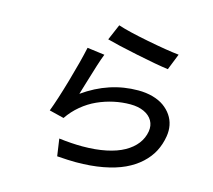

<svg xmlns="http://www.w3.org/2000/svg" viewBox="-111 -890 1178 1064"><g transform="rotate(15 478.0 -357.5)"><path d="M407 -664.1 446 -755Q503.2 -735.8 621.6 -712.7Q740.1 -689.6 805.8 -682.9L768.8 -589.8Q704.2 -598.4 583.8 -623.4Q463.4 -648.4 407 -664.1ZM408.4 -576Q397.7 -549 384.2 -506.9Q370.7 -464.8 351 -398.6Q331.3 -332.4 330.6 -331Q475.5 -433.9 641.7 -433.9Q687.1 -433.9 725.3 -423.3Q763.5 -412.6 790.3 -393.5Q817.1 -374.3 834.7 -348.5Q852.3 -322.8 858.3 -292.1Q864.3 -261.4 858.7 -228Q850.9 -180.8 830.1 -140.8Q809.3 -100.9 772.5 -67.1Q735.8 -33.4 685.2 -9.8Q634.6 13.8 564.5 27Q494.3 40.1 409.1 40.1Q369 40.1 301.5 35.2L287.3 -62.9Q359.7 -54 421.9 -54Q496.8 -54 557.2 -66.6Q617.5 -79.2 658.9 -102.5Q700.3 -125.7 724.8 -157.7Q749.3 -189.6 756 -229Q761.7 -263.5 746.3 -290.7Q730.8 -317.8 697.8 -332.9Q664.8 -348 619.7 -348Q572.1 -348 524.7 -337.7Q477.3 -327.4 432.5 -307.2Q387.8 -286.9 348.4 -254.1Q308.9 -221.2 280.5 -179L196 -199.9Q221.6 -266.7 256.6 -387.8Q291.5 -508.9 308.6 -589.1Z"/></g></svg>

Font: Karasuma Gothic
Style: Medium Italic
Weight: 500
Italic angle: 9.39998°
Designer: Rasmus Andersson / Ryoko Nishizuka
Foundry: Genbu
Version: Version 1.00